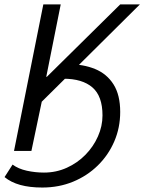

<svg xmlns="http://www.w3.org/2000/svg" viewBox="-28 -676 646 860"><path d="M34.8 0 166.1 -656.3H244L179.2 -332H181.9L510.5 -656.3H598.6L296.5 -356.5L159 -220.4L112.7 0ZM161.5 164Q104.9 164 62.9 152.4Q21 140.8 -7.6 117.2L28.3 61.2Q54.1 80.3 92.1 88.7Q130 97 169 97Q223.7 97 271.3 75.4Q319 53.8 354.7 17.3Q390.4 -19.1 410.7 -65Q431.1 -110.8 431.1 -159.1Q431.1 -245.4 386 -284.4Q340.9 -323.4 255.9 -323.4L276.3 -388.6Q344.8 -388.6 397.6 -367Q450.5 -345.4 480.5 -298Q510.4 -250.7 510.4 -174.6Q510.4 -104.1 483.9 -42.6Q457.5 18.8 410.1 65.2Q362.7 111.7 299.2 137.9Q235.8 164 161.5 164Z"/></svg>

Font: Source Sans 3
Style: Italic
Weight: 200
Italic angle: -11°
Designer: Paul D. Hunt
Foundry: Adobe
Version: Version 3.046;hotconv 1.0.118;makeotfexe 2.5.65603